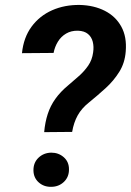

<svg xmlns="http://www.w3.org/2000/svg" viewBox="-20 -741 524 768"><path d="M268.6 -213.4 156.7 -212.4Q160.2 -252 170.9 -284.9Q181.6 -317.9 201.7 -345.9Q221.7 -374 252.4 -399.4Q273.4 -417.5 295.2 -436.5Q316.9 -455.6 332.8 -478.5Q348.6 -501.5 352.5 -531.2Q356 -554.2 351.1 -573.7Q346.2 -593.3 331.8 -605.2Q317.4 -617.2 292 -618.2Q264.6 -618.7 244.4 -606.7Q224.1 -594.7 211.7 -574.5Q199.2 -554.2 194.3 -529.3L67.9 -528.3Q74.2 -590.8 106.2 -634.3Q138.2 -677.7 188.5 -700Q238.8 -722.2 299.8 -721.2Q356 -719.7 399.2 -697.8Q442.4 -675.8 465.1 -634.8Q487.8 -593.8 482.9 -535.2Q479.5 -489.3 457 -453.4Q434.6 -417.5 402.3 -388.2Q370.1 -358.9 336.9 -332Q306.6 -308.1 290.8 -279.5Q274.9 -251 268.6 -213.4ZM113.8 -59.1Q113.3 -90.3 134 -110.1Q154.8 -129.9 185.1 -130.4Q214.4 -130.4 235.1 -112.1Q255.9 -93.8 255.9 -64Q256.3 -33.2 235.6 -13.4Q214.8 6.3 184.6 6.3Q155.3 6.8 134.8 -11.5Q114.3 -29.8 113.8 -59.1Z"/></svg>

Font: Roboto SemiBold
Style: Italic
Weight: 600
Designer: Christian Robertson
Foundry: Google
Version: Version 3.009; 2024